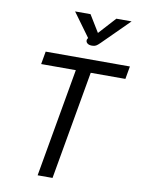

<svg xmlns="http://www.w3.org/2000/svg" viewBox="-101 -1022 806 1091"><g transform="rotate(10 301.5 -477.0)"><path d="M304 -626H104L117 -700H603L590 -626H390L280 0H194ZM335 -803Q335 -809 338 -813L341 -818L242 -954H331L391 -856L480 -954H568L415 -802Q402 -789 393 -784Q384 -779 370 -779Q353 -779 344 -786Q335 -793 335 -803Z"/></g></svg>

Font: Niramit
Style: Italic
Weight: 400
Italic angle: -10°
Version: Version 1.000; ttfautohint (v1.6)